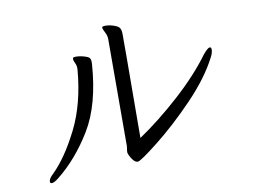

<svg xmlns="http://www.w3.org/2000/svg" viewBox="-73 -750 1146 871"><g transform="rotate(-10 500.0 -314.5)"><path d="M463 -90Q464 -281 464 -583Q464 -599 455 -616Q446 -633 446 -638V-639Q446 -645 461 -645Q483 -645 506 -636Q522 -630 527 -620.5Q532 -611 532 -595V-574V-486L530 -116Q625 -180 721.5 -267.5Q818 -355 880 -440Q902 -466 911 -466Q918 -466 918 -455Q918 -440 908 -421Q863 -333 773.5 -240Q684 -147 598.5 -79.5Q513 -12 500 -12Q490 -12 481 -22Q472 -32 466 -44.5Q460 -57 460 -61V-65Q460 -71 461.5 -78Q463 -85 463 -90ZM130 0Q110 16 99 16Q91 16 91 8Q91 -6 112 -25Q176 -88 233 -202Q290 -316 303 -473V-477Q303 -490 297 -502.5Q291 -515 291 -520Q291 -524 292 -526Q293 -530 305 -530Q324 -530 347 -523Q361 -519 366.5 -513Q372 -507 372 -493V-486Q359 -299 290 -185.5Q221 -72 130 0Z"/></g></svg>

Font: Iansui
Style: Regular
Weight: 400
Designer: But Ko / Fontworks Inc.
Foundry: zi-hi.com / Fontworks Inc.
Version: Version 1.002